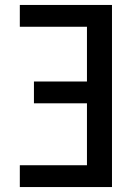

<svg xmlns="http://www.w3.org/2000/svg" viewBox="-20 -755 540 775"><path d="M60 0V-88H331V-338H117V-426H331V-647H60V-735H432V0Z"/></svg>

Font: Iosevka SS18 Semibold
Style: Regular
Weight: 600
Monospace: yes
Designer: Belleve Invis
Foundry: Belleve Invis
Version: Version 25.1.1; ttfautohint (v1.8.4)